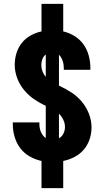

<svg xmlns="http://www.w3.org/2000/svg" viewBox="-20 -863 540 990"><path d="M194 107V-33Q162 -40 133 -56.5Q104 -73 84.5 -99Q65 -125 55.5 -157Q46 -189 46 -222V-232H183V-227Q183 -216 184.5 -205.5Q186 -195 190 -185Q194 -175 200.5 -166Q207 -157 216 -151V-317Q184 -332 155 -352Q126 -372 103.5 -399.5Q81 -427 68.5 -460.5Q56 -494 56 -529Q56 -560 65 -589Q74 -618 92.5 -641.5Q111 -665 138 -680Q165 -695 194 -701V-843H306V-701Q337 -694 364.5 -677Q392 -660 410.5 -634Q429 -608 437.5 -576.5Q446 -545 446 -513V-503H309V-508Q309 -518 308 -527.5Q307 -537 304 -546.5Q301 -556 296 -565Q291 -574 284 -581V-422H285V-421Q318 -406 348.5 -386Q379 -366 402 -338.5Q425 -311 438.5 -276.5Q452 -242 452 -206Q452 -175 442 -145Q432 -115 412 -91.5Q392 -68 364 -53.5Q336 -39 306 -33V107ZM216 -467V-582Q204 -573 198.5 -558Q193 -543 193 -528Q193 -511 199 -495Q205 -479 216 -467ZM284 -150Q299 -158 307 -174Q315 -190 315 -208Q315 -227 306.5 -245Q298 -263 284 -277Z"/></svg>

Font: Iosevka Term Curly Heavy
Style: Regular
Weight: 900
Designer: Belleve Invis
Foundry: Belleve Invis
Version: Version 32.3.0